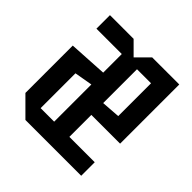

<svg xmlns="http://www.w3.org/2000/svg" viewBox="-154 -681 803 803"><g transform="rotate(45 247.5 -280.0)"><path d="M30 -80V-360L200 -370V-480H50V-560H190L245 -505L300 -560H460V-210H290V-80H440V0H110ZM290 -280 373 -286V-480H290ZM120 -286V-80H200V-300Z"/></g></svg>

Font: Tektur Condensed
Style: Regular
Weight: 400
Width: 3
Designer: Adam Jagosz
Foundry: Adam Jagosz
Version: Version 1.005;gftools[0.9.30]